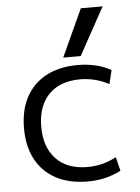

<svg xmlns="http://www.w3.org/2000/svg" viewBox="-56 -834 648 887"><g transform="rotate(-5 268.5 -390.0)"><path d="M315.3 10Q230.3 10 169.2 -22.3Q108 -54.7 75.3 -115.2Q42.7 -175.7 42.7 -260Q42.7 -344.3 75.3 -404.8Q108 -465.3 169.2 -497.7Q230.3 -530 315.3 -530Q357.3 -530 395.2 -521.5Q433 -513 469.4 -493.7L453.7 -429.6Q420 -447.3 387 -455.3Q354 -463.3 320 -463.3Q226.7 -463.3 174.7 -409.6Q122.7 -356 122.7 -260Q122.7 -164.7 174.7 -110.7Q226.7 -56.7 320 -56.7Q354 -56.7 387 -64.7Q420 -72.7 453.7 -90.4L469.4 -26.3Q433 -7.7 395.2 1.2Q357.3 10 315.3 10ZM332.7 -570H251.6L352.6 -790H453.7Z"/></g></svg>

Font: M PLUS 2 Thin
Style: Regular
Weight: 100
Designer: Coji Morishita
Foundry: UNDERFOREST DESIGN
Version: Version 1.001